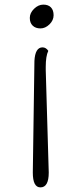

<svg xmlns="http://www.w3.org/2000/svg" viewBox="-20 -568 363 831"><path d="M155 243Q122 243 122 179L129 -304Q132 -363 164 -363Q179 -363 189 -348Q178 -325 178 -279Q178 -272 178 -264L191 179Q191 243 155 243ZM155 -445Q134 -445 121.5 -457Q109 -469 109 -490.5Q109 -512 127.5 -530Q146 -548 167.5 -548Q189 -548 200.5 -536Q212 -524 212 -502Q212 -480 194 -462.5Q176 -445 155 -445Z"/></svg>

Font: Laila Light
Style: Regular
Weight: 300
Designer: Hitesh Malaviya
Foundry: Indian Type Foundry
Version: Version 1.302;PS 1.0;hotconv 1.0.78;makeotf.lib2.5.61930; tt